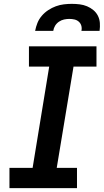

<svg xmlns="http://www.w3.org/2000/svg" viewBox="-20 -975 540 995"><path d="M29 0V-105H149L235 -630H130V-735H480V-630H361L274 -105H379V0ZM162 -815Q166 -836 174 -856Q182 -876 196.5 -893Q211 -910 230 -922.5Q249 -935 269.5 -942.5Q290 -950 311 -952.5Q332 -955 352 -955Q373 -955 393 -952.5Q413 -950 431 -942.5Q449 -935 464 -922.5Q479 -910 487.5 -893Q496 -876 497.5 -856Q499 -836 496 -815H402Q405 -829 401.5 -841.5Q398 -854 388.5 -862.5Q379 -871 366 -874Q353 -877 339 -877Q326 -877 312 -874Q298 -871 285.5 -862.5Q273 -854 265.5 -841.5Q258 -829 256 -815Z"/></svg>

Font: Iosevka SS04 Extrabold
Style: Italic
Weight: 800
Italic angle: -9°
Monospace: yes
Designer: Belleve Invis
Foundry: Belleve Invis
Version: Version 19.0.0; ttfautohint (v1.8.4)